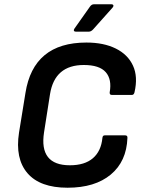

<svg xmlns="http://www.w3.org/2000/svg" viewBox="-20 -866 670 898"><path d="M296 12Q167 12 108.5 -56Q50 -124 69 -246L99 -431Q136 -667 384 -667Q465 -667 521.5 -639Q578 -611 602 -559Q626 -507 609 -434Q606 -422 597 -422H503Q492 -422 493 -434Q504 -495 474.5 -528.5Q445 -562 372 -562Q236 -562 214 -426L186 -247Q162 -93 307 -93Q376 -93 414.5 -126Q453 -159 459 -221Q460 -233 470 -233H565Q577 -233 576 -221Q572 -111 498 -49.5Q424 12 296 12ZM334 -718Q328 -718 326 -722Q324 -726 328 -732L400 -834Q408 -846 419 -846H502Q508 -846 510 -841.5Q512 -837 507 -831L416 -729Q406 -718 396 -718Z"/></svg>

Font: Sofia Sans
Style: Bold Italic
Weight: 700
Italic angle: -9°
Designer: Botio Nikoltchev, Ani Petrova
Foundry: lettersoup
Version: Version 4.101; ttfautohint (v1.8.4.7-5d5b)